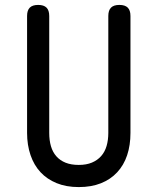

<svg xmlns="http://www.w3.org/2000/svg" viewBox="-20 -750 640 780"><path d="M90 -685Q90 -708 101 -719Q112 -730 135 -730Q158 -730 169 -719Q180 -708 180 -685V-210Q180 -180 187 -156Q194 -132 209 -115Q224 -98 246.5 -89Q269 -80 300 -80Q331 -80 353.5 -89.5Q376 -99 391 -116Q406 -133 413 -157Q420 -181 420 -210V-685Q420 -708 431 -719Q442 -730 465 -730Q488 -730 499 -719Q510 -708 510 -685V-210Q510 -160 496.5 -119.5Q483 -79 456 -50Q429 -21 390 -5.5Q351 10 300 10Q249 10 210 -6Q171 -22 144.5 -50.5Q118 -79 104 -120Q90 -161 90 -210Z"/></svg>

Font: Maple Mono
Style: Regular
Weight: 400
Monospace: yes
Designer: subframe7536
Version: Version 7.300